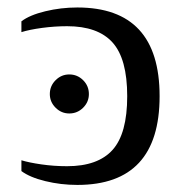

<svg xmlns="http://www.w3.org/2000/svg" viewBox="-20 -492 484 521"><path d="M413.1 -231Q413.1 9.8 189.9 9.8Q145 9.8 103 -0.5Q61 -10.7 38.1 -27.8V-57.1Q58.6 -50.8 92.5 -45.9Q126.5 -41 162.1 -41Q245.6 -41 285.4 -85.2Q325.2 -129.4 325.2 -231Q325.2 -332.5 285.4 -376.7Q245.6 -420.9 162.1 -420.9Q128.9 -420.9 94.2 -416.3Q59.6 -411.6 38.1 -404.8V-434.1Q60.5 -451.2 102.8 -461.4Q145 -471.7 189.9 -471.7Q413.1 -471.7 413.1 -231ZM221.2 -236.8Q221.2 -215.3 205.6 -199.7Q189.9 -184.1 168 -184.1Q146.5 -184.1 130.9 -199.7Q115.2 -215.3 115.2 -236.8Q115.2 -258.8 130.9 -274.4Q146.5 -290 168 -290Q189.9 -290 205.6 -274.4Q221.2 -258.8 221.2 -236.8Z"/></svg>

Font: Liberation Serif
Style: Regular
Weight: 400
Designer: Steve Matteson
Foundry: Ascender Corporation
Version: Version 2.1.5